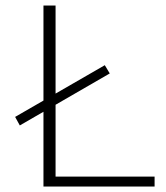

<svg xmlns="http://www.w3.org/2000/svg" viewBox="-20 -678 603 698"><path d="M138 0V-658H182V0ZM155 0V-36H542V0ZM52 -222 35 -253 361 -441 379 -411Z"/></svg>

Font: Ysabeau Office ExtraLight
Style: Regular
Weight: 250
Designer: Christian Thalmann (Catharsis Fonts)
Version: Version 2.001;gftools[0.9.30]; featfreeze: tnum,lnum,ss02